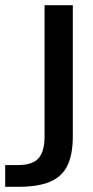

<svg xmlns="http://www.w3.org/2000/svg" viewBox="-85 -490 360 741"><path d="M-65 147H-15Q40 147 63.5 121Q87 95 87 36V-470H196V36Q196 107 175 149.5Q154 192 108 211.5Q62 231 -15 231H-65Z"/></svg>

Font: KoHo SemiBold
Style: Regular
Weight: 600
Designer: Cadson Demak & Katatrad Team
Foundry: Cadson Demak Co.,Ltd.
Version: Version 1.000; ttfautohint (v1.6)